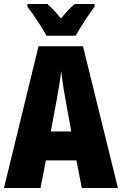

<svg xmlns="http://www.w3.org/2000/svg" viewBox="-20 -947 614 967"><path d="M214 -767H361C382 -806 428 -875 456 -913V-927H357C337 -911 314 -887 287 -854C261 -886 239 -910 219 -927H118V-913C144 -880 197 -802 214 -767ZM392 0H574L398 -714H174L0 0H184L211 -139H365ZM310 -445 339 -285H236L266 -447C276 -500 284 -551 288 -589C293 -549 300 -498 310 -445Z"/></svg>

Font: Noto Sans Myanmar ExtraCondensed Black
Style: Regular
Weight: 900
Width: 2
Designer: Monotype Design Team
Foundry: Monotype Imaging Inc.
Version: Version 2.107